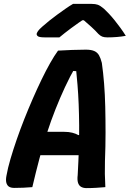

<svg xmlns="http://www.w3.org/2000/svg" viewBox="-20 -961 666 986"><path d="M89 -284H310Q333 -284 351 -279.5Q369 -275 383 -267L409 -276L411 -222L413 -164H97Q87 -164 81.5 -171.5Q76 -179 75 -192Q74 -205 77 -220ZM146 0Q124 2 100 3Q76 4 54 4Q36 4 26 -2.5Q16 -9 12.5 -23Q9 -37 13 -58Q20 -98 34 -145.5Q48 -193 66 -245Q84 -297 105 -350Q126 -403 148.5 -454.5Q171 -506 193.5 -552.5Q216 -599 237.5 -637Q259 -675 278 -701Q314 -703 349.5 -704.5Q385 -706 421 -706Q448 -706 464 -699Q480 -692 488.5 -677Q497 -662 503 -638Q510 -589 514.5 -532.5Q519 -476 520.5 -412.5Q522 -349 522 -279.5Q522 -210 519 -134Q518 -101 518.5 -68Q519 -35 521 0Q498 2 474 3.5Q450 5 424 5Q408 5 396.5 -1.5Q385 -8 380.5 -23Q376 -38 379 -62Q383 -134 385 -198Q387 -262 386.5 -318Q386 -374 384 -425.5Q382 -477 378 -525.5Q374 -574 369 -623L398 -594L330 -598L369 -620Q339 -568 313.5 -513Q288 -458 265 -400Q242 -342 221.5 -279Q201 -216 182.5 -146.5Q164 -77 146 0ZM355 -941Q367 -941 385 -941Q403 -941 421 -941Q439 -941 451 -941Q470 -941 482.5 -936.5Q495 -932 514 -916Q525 -906 539.5 -890.5Q554 -875 568.5 -857Q583 -839 598 -818.5Q613 -798 626 -777Q605 -773 580.5 -771Q556 -769 532 -769Q515 -769 505 -773Q495 -777 485 -787Q471 -803 449 -823Q427 -843 390 -875L441 -857Q426 -857 408.5 -857Q391 -857 375 -857L431 -876Q381 -843 345.5 -816.5Q310 -790 285 -769H211Q194 -769 184.5 -771Q175 -773 171.5 -777.5Q168 -782 168 -787Q170 -794 175.5 -802Q181 -810 198 -825Q214 -839 233 -854.5Q252 -870 273.5 -885.5Q295 -901 315.5 -915.5Q336 -930 355 -941Z"/></svg>

Font: Rec Mono Semicasual
Style: Bold Italic
Weight: 700
Italic angle: -10°
Version: Version 1.085; ttfautohint (v1.8.4.7-5d5b)